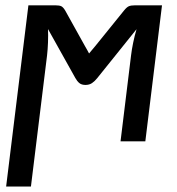

<svg xmlns="http://www.w3.org/2000/svg" viewBox="-20 -530 664 720"><path d="M299 -356.5Q303.5 -349 307 -342.5Q310.5 -336 314 -329.5L337.5 -357.5L445 -490.5Q455 -503 463 -506.5Q471 -510 485.5 -510H587.5L525 0H432L471.5 -322.5Q474 -344 479.5 -370.5Q485 -397 492 -420.5L345 -237.5Q335.5 -225.5 325.2 -218.5Q315 -211.5 300.5 -211.5Q286 -211.5 277.5 -218.5Q269 -225.5 262.5 -237.5L160 -421Q161 -397.5 160 -370.8Q159 -344 156.5 -322.5L96 169.5H3L86.5 -510H188.5Q203 -510 210 -506.5Q217 -503 224.5 -490.5L299 -356.5Z"/></svg>

Font: Lato Semibold
Style: Italic
Weight: 600
Italic angle: -7°
Designer: Lukasz Dziedzic
Foundry: tyPoland Lukasz Dziedzic
Version: Version 2.006; 2014-01-15